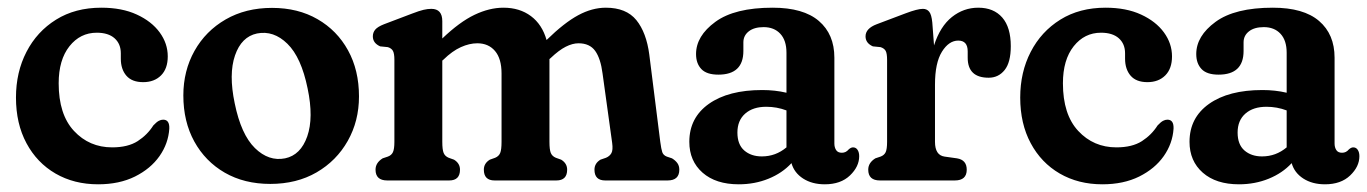

<svg xmlns="http://www.w3.org/2000/svg" viewBox="-20 -469 3554 499"><path d="M416 -322.5Q416 -290.5 398.5 -273Q381 -255.5 352 -255.5Q323 -255.5 308.5 -272.2Q294 -289 294 -316.5V-330.5Q294 -355 277.8 -369.5Q261.5 -384 231.5 -384Q188.5 -384 160.5 -348.8Q132.5 -313.5 132.5 -252.5Q132.5 -171.5 172.2 -128.8Q212 -86 271.5 -86Q312.5 -86 337.8 -102.2Q363 -118.5 378.5 -143Q387 -152 392.8 -155Q398.5 -158 404 -158Q421 -158 420 -134.5Q417.5 -96 394.5 -63.2Q371.5 -30.5 330.8 -10.2Q290 10 235 10Q172.5 10 124.2 -18Q76 -46 48.8 -96.8Q21.5 -147.5 21.5 -215.5Q21.5 -281.5 48.8 -334.2Q76 -387 125.8 -418Q175.5 -449 243.5 -449Q297 -449 335.5 -431.2Q374 -413.5 395 -384.8Q416 -356 416 -322.5Z M687 -448.5Q754.5 -448.5 805.2 -419.2Q856 -390 884.5 -338.2Q913 -286.5 913 -218.5Q913 -154.5 883.8 -102.8Q854.5 -51 802.8 -21Q751 9 682.5 9Q615 9 564.2 -20.2Q513.5 -49.5 485 -101.2Q456.5 -153 456.5 -221Q456.5 -285 485.5 -336.8Q514.5 -388.5 566.5 -418.5Q618.5 -448.5 687 -448.5ZM721 -57.5Q761.5 -66 778.5 -114.5Q795.5 -163 779.5 -239Q763 -320 727 -355.2Q691 -390.5 648 -382Q607.5 -373.5 590.8 -325Q574 -276.5 590 -200.5Q606.5 -119.5 642.5 -84.2Q678.5 -49 721 -57.5Z M1129.5 -414V-369Q1174.5 -412 1213.2 -430.5Q1252 -449 1288.5 -449Q1330.5 -449 1359.8 -427.2Q1389 -405.5 1400.5 -365Q1446.5 -410 1482.8 -429.5Q1519 -449 1554.5 -449Q1607.5 -449 1633.8 -416.8Q1660 -384.5 1667.5 -327L1696 -100.5Q1698.5 -81.5 1701.2 -73.5Q1704 -65.5 1713 -62L1726.5 -57.5Q1735.5 -52 1740.5 -45Q1745.5 -38 1745.5 -28Q1745.5 0 1715 0H1553Q1525 0 1525 -28Q1525 -44.5 1540.5 -54L1555 -59Q1564.5 -63 1569 -71Q1573.5 -79 1571 -97.5L1546 -278Q1541 -317 1526.8 -336.8Q1512.5 -356.5 1483.5 -356.5Q1468 -356.5 1450.2 -347.5Q1432.5 -338.5 1411 -318L1408 -315.5Q1408 -313 1408 -310V-100.5Q1408 -80 1411.5 -71.5Q1415 -63 1424.5 -59L1438.5 -54Q1454 -44.5 1454 -28Q1454 0 1426 0H1265.5Q1237.5 0 1237.5 -28Q1237.5 -44.5 1253 -54L1267 -59Q1276.5 -63 1280 -71.5Q1283.5 -80 1283.5 -100.5V-278Q1283.5 -316.5 1266.5 -336.5Q1249.5 -356.5 1220.5 -356.5Q1200 -356.5 1177.8 -346.5Q1155.5 -336.5 1132.5 -314L1129.5 -311.5V-100.5Q1129.5 -80 1133 -71.5Q1136.5 -63 1146 -59L1160 -54Q1175.5 -44.5 1175.5 -28Q1175.5 0 1147.5 0H986.5Q956 0 956 -28Q956 -46 974.5 -57.5L988 -62Q997.5 -65.5 1001.2 -73.5Q1005 -81.5 1005 -100.5V-313.5Q1005 -330 1001.2 -336.8Q997.5 -343.5 988 -346.5L968 -348.5Q949 -357 949 -374.5Q949 -384.5 955.2 -392Q961.5 -399.5 978 -406L1050.5 -433.5Q1070 -441 1080.8 -443.5Q1091.5 -446 1101 -446Q1129.5 -446 1129.5 -414Z M1771.5 -100.5Q1771.5 -163 1822.2 -199Q1873 -235 1961 -235Q1994.5 -235 2024 -228V-332Q2024 -364 2008 -381.2Q1992 -398.5 1964.5 -398.5Q1940 -398.5 1926 -387.5Q1912 -376.5 1912 -359V-336.5Q1912 -275 1847 -275Q1816.5 -275 1802.8 -289.5Q1789 -304 1789 -328.5Q1789 -375.5 1839.2 -412.2Q1889.5 -449 1988 -449Q2068 -449 2108.2 -414.5Q2148.5 -380 2148.5 -319V-96Q2148.5 -86 2153 -79Q2157.5 -72 2168 -72Q2178.5 -72 2185.5 -80.5Q2191.5 -86 2197 -86Q2204.5 -86 2208.8 -79.5Q2213 -73 2213 -63Q2213 -36 2189 -13Q2165 10 2123.5 10Q2090.5 10 2067.2 -5Q2044 -20 2037 -45Q2013 -19 1977.2 -4.5Q1941.5 10 1900 10Q1840.5 10 1806 -20.2Q1771.5 -50.5 1771.5 -100.5ZM1896.5 -124.5Q1896.5 -93.5 1914.2 -78Q1932 -62.5 1960 -62.5Q1996 -62.5 2024 -86V-182Q1999 -191.5 1971.5 -191.5Q1937 -191.5 1916.8 -173.8Q1896.5 -156 1896.5 -124.5Z M2403 -410.5 2407.5 -351Q2423.5 -400.5 2454 -424.8Q2484.5 -449 2522.5 -449Q2562.5 -449 2584.8 -423.5Q2607 -398 2607 -349Q2607 -307 2591 -287Q2575 -267 2549.5 -267Q2495 -267 2495 -319V-335.5Q2495 -363.5 2470.5 -363.5Q2446 -363.5 2428 -334.5Q2410 -305.5 2410 -249V-100.5Q2410 -65.5 2435 -62L2467 -57.5Q2492.5 -53.5 2492.5 -28Q2492.5 0 2461.5 0H2267Q2236.5 0 2236.5 -28Q2236.5 -46 2255 -57.5L2268.5 -62Q2278 -65.5 2281.8 -73.5Q2285.5 -81.5 2285.5 -100.5V-313.5Q2285.5 -330 2281.8 -336.8Q2278 -343.5 2268.5 -346.5L2248.5 -348.5Q2229.5 -357 2229.5 -374.5Q2229.5 -395 2258.5 -406L2334 -434.5Q2364.5 -446 2378.5 -446Q2389 -446 2395 -438.5Q2401 -431 2403 -410.5Z M3026 -322.5Q3026 -290.5 3008.5 -273Q2991 -255.5 2962 -255.5Q2933 -255.5 2918.5 -272.2Q2904 -289 2904 -316.5V-330.5Q2904 -355 2887.8 -369.5Q2871.5 -384 2841.5 -384Q2798.5 -384 2770.5 -348.8Q2742.5 -313.5 2742.5 -252.5Q2742.5 -171.5 2782.2 -128.8Q2822 -86 2881.5 -86Q2922.5 -86 2947.8 -102.2Q2973 -118.5 2988.5 -143Q2997 -152 3002.8 -155Q3008.5 -158 3014 -158Q3031 -158 3030 -134.5Q3027.5 -96 3004.5 -63.2Q2981.5 -30.5 2940.8 -10.2Q2900 10 2845 10Q2782.5 10 2734.2 -18Q2686 -46 2658.8 -96.8Q2631.5 -147.5 2631.5 -215.5Q2631.5 -281.5 2658.8 -334.2Q2686 -387 2735.8 -418Q2785.5 -449 2853.5 -449Q2907 -449 2945.5 -431.2Q2984 -413.5 3005 -384.8Q3026 -356 3026 -322.5Z M3071.5 -100.5Q3071.5 -163 3122.2 -199Q3173 -235 3261 -235Q3294.5 -235 3324 -228V-332Q3324 -364 3308 -381.2Q3292 -398.5 3264.5 -398.5Q3240 -398.5 3226 -387.5Q3212 -376.5 3212 -359V-336.5Q3212 -275 3147 -275Q3116.5 -275 3102.8 -289.5Q3089 -304 3089 -328.5Q3089 -375.5 3139.2 -412.2Q3189.5 -449 3288 -449Q3368 -449 3408.2 -414.5Q3448.5 -380 3448.5 -319V-96Q3448.5 -86 3453 -79Q3457.5 -72 3468 -72Q3478.5 -72 3485.5 -80.5Q3491.5 -86 3497 -86Q3504.5 -86 3508.8 -79.5Q3513 -73 3513 -63Q3513 -36 3489 -13Q3465 10 3423.5 10Q3390.5 10 3367.2 -5Q3344 -20 3337 -45Q3313 -19 3277.2 -4.5Q3241.5 10 3200 10Q3140.5 10 3106 -20.2Q3071.5 -50.5 3071.5 -100.5ZM3196.5 -124.5Q3196.5 -93.5 3214.2 -78Q3232 -62.5 3260 -62.5Q3296 -62.5 3324 -86V-182Q3299 -191.5 3271.5 -191.5Q3237 -191.5 3216.8 -173.8Q3196.5 -156 3196.5 -124.5Z"/></svg>

Font: Fraunces 144pt SuperSoft SemiBold
Style: Regular
Weight: 600
Version: Version 1.000;[b76b70a41]